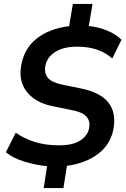

<svg xmlns="http://www.w3.org/2000/svg" viewBox="-20 -840 640 975"><path d="M202 115 219 4Q160 -2 103 -19.5Q46 -37 10 -67L60 -166Q101 -137 155.5 -119.5Q210 -102 280 -102Q351 -102 389 -127.5Q427 -153 433 -192Q439 -227 417.5 -249.5Q396 -272 339 -282L246 -301Q162 -318 118 -371.5Q74 -425 87 -504Q101 -592 165.5 -643.5Q230 -695 331 -707L350 -820H450L431 -708Q479 -703 523.5 -685Q568 -667 597 -638L550 -543Q484 -603 372 -603Q302 -603 260 -576Q218 -549 210 -504Q204 -467 224 -444Q244 -421 297 -410L390 -391Q489 -371 529.5 -320.5Q570 -270 557 -190Q544 -110 480.5 -60.5Q417 -11 320 2L302 115Z"/></svg>

Font: Mulish
Style: Bold Italic
Weight: 700
Italic angle: -9°
Designer: Vernon Adams
Foundry: Vernon Adams
Version: Version 3.603; ttfautohint (v1.8.3)